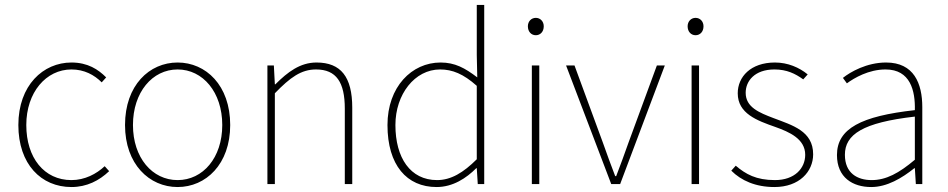

<svg xmlns="http://www.w3.org/2000/svg" viewBox="-20 -742 3820 774"><path d="M268 12C330 12 380 -14 420 -52L402 -72C369 -41 322 -16 268 -16C158 -16 86 -106 86 -238C86 -370 166 -462 268 -462C320 -462 360 -440 390 -410L408 -430C376 -462 334 -490 268 -490C154 -490 54 -398 54 -238C54 -80 146 12 268 12Z M696 12C810 12 908 -80 908 -238C908 -398 810 -490 696 -490C582 -490 484 -398 484 -238C484 -80 582 12 696 12ZM696 -16C594 -16 516 -106 516 -238C516 -370 594 -462 696 -462C798 -462 876 -370 876 -238C876 -106 798 -16 696 -16Z M1058 0H1088V-366C1150 -430 1194 -462 1254 -462C1336 -462 1370 -410 1370 -304V0H1400V-308C1400 -432 1354 -490 1256 -490C1190 -490 1140 -452 1090 -402H1088L1084 -478H1058Z M1740 12C1806 12 1860 -24 1900 -64H1902L1906 0H1932V-722H1902V-520L1904 -430C1854 -468 1814 -490 1756 -490C1640 -490 1542 -392 1542 -238C1542 -76 1620 12 1740 12ZM1742 -16C1634 -16 1574 -106 1574 -238C1574 -362 1652 -462 1754 -462C1804 -462 1848 -444 1902 -396V-100C1848 -46 1798 -16 1742 -16Z M2124 0H2154V-478H2124ZM2140 -600C2158 -600 2172 -614 2172 -636C2172 -656 2158 -670 2140 -670C2122 -670 2108 -656 2108 -636C2108 -614 2122 -600 2140 -600Z M2444 0H2480L2660 -478H2628L2514 -168C2498 -122 2480 -74 2464 -32H2460C2444 -74 2426 -122 2410 -168L2296 -478H2262Z M2768 0H2798V-478H2768ZM2784 -600C2802 -600 2816 -614 2816 -636C2816 -656 2802 -670 2784 -670C2766 -670 2752 -656 2752 -636C2752 -614 2766 -600 2784 -600Z M3102 12C3202 12 3258 -50 3258 -120C3258 -214 3174 -237 3098 -266C3040 -288 2986 -310 2986 -368C2986 -415 3022 -462 3102 -462C3152 -462 3186 -445 3218 -422L3236 -442C3202 -470 3156 -490 3104 -490C3006 -490 2954 -432 2954 -366C2954 -284 3032 -256 3106 -230C3162 -210 3226 -182 3226 -118C3226 -64 3184 -16 3104 -16C3028 -16 2986 -40 2946 -74L2928 -54C2968 -14 3026 12 3102 12Z M3492 12C3556 12 3616 -24 3666 -64H3668L3672 0H3698V-310C3698 -406 3664 -490 3552 -490C3474 -490 3408 -452 3378 -428L3394 -406C3424 -428 3482 -462 3550 -462C3650 -462 3670 -376 3668 -298C3452 -274 3354 -224 3354 -117C3354 -26 3418 12 3492 12ZM3494 -16C3436 -16 3386 -44 3386 -118C3386 -200 3458 -248 3668 -272V-98C3604 -44 3552 -16 3494 -16Z"/></svg>

Font: Source Sans Pro ExtraLight
Style: Regular
Weight: 200
Designer: Paul D. Hunt
Foundry: Adobe Systems Incorporated
Version: Version 3.006;hotconv 1.0.111;makeotfexe 2.5.65597